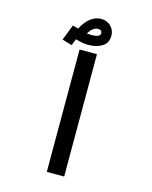

<svg xmlns="http://www.w3.org/2000/svg" viewBox="-134 -1012 868 1099"><g transform="rotate(15 300.0 -463.0)"><path d="M355 -725V0H252V-725ZM143.5 -755 179.5 -848 213 -838.5Q235.5 -882.5 265 -904.5Q294.5 -926.5 326.5 -926.5Q350 -926.5 368.5 -916Q387 -905.5 397.2 -887.5Q407.5 -869.5 407.5 -848Q407.5 -805 374.8 -784.2Q342 -763.5 290.5 -763.5Q260 -763.5 217.5 -776.5L201.5 -737.5ZM348 -848.5Q348 -856 342.2 -861.2Q336.5 -866.5 324 -866.5Q294.5 -866.5 268 -825Q281.5 -823 296 -823Q322.5 -823 335.2 -829Q348 -835 348 -848.5Z"/></g></svg>

Font: JuliaMono SemiBold
Style: Regular
Weight: 600
Monospace: yes
Designer: cormullion
Foundry: corm
Version: Version 0.055; ttfautohint (v1.8.4)